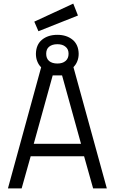

<svg xmlns="http://www.w3.org/2000/svg" viewBox="-20 -1044 636 1064"><path d="M236 -746Q236 -772 252 -785Q269 -799 298 -799Q327 -799 343 -785Q360 -772 360 -746Q360 -720 343 -706Q327 -692 298 -692Q269 -692 252 -706Q236 -720 236 -746ZM193 -871 412 -958 386 -1024 170 -924ZM324 -626 429 -247H167L272 -626ZM416 -746Q415 -797 382 -824Q349 -851 298 -851Q246 -851 213 -824Q180 -797 179 -746Q179 -722 187 -703Q194 -685 208 -671L24 0H100L150 -178H446L496 0H572L387 -672Q401 -686 408 -704Q416 -723 416 -746Z"/></svg>

Font: RazerF5
Style: Regular
Weight: 400
Foundry: Razer Inc.
Version: Version 2